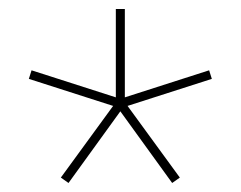

<svg xmlns="http://www.w3.org/2000/svg" viewBox="-20 -770 534 426"><path d="M132 -364 115 -376 231 -535 44 -595 50 -614 237 -554V-750H257V-554L444 -614L450 -595L263 -535L379 -376L362 -364L247 -523Z"/></svg>

Font: M PLUS 1 Thin
Style: Regular
Weight: 100
Designer: Coji Morishita
Foundry: UNDERFOREST DESIGN
Version: Version 1.001